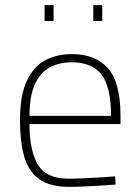

<svg xmlns="http://www.w3.org/2000/svg" viewBox="-20 -720 542 749"><path d="M246 9Q172 8 131 -22.5Q90 -53 74 -111Q58 -169 58 -250Q58 -349 85 -405.5Q112 -462 157.5 -485.5Q203 -509 260 -509Q352 -509 401 -454Q450 -399 450 -269V-236H95Q95 -133 127.5 -78Q160 -23 247 -23Q273 -23 306 -24.5Q339 -26 372 -28Q405 -30 429 -32L431 0Q407 2 374 4Q341 6 307 7.5Q273 9 246 9ZM95 -268H413Q413 -383 375.5 -430Q338 -477 260 -477Q210 -477 173 -456.5Q136 -436 115.5 -390Q95 -344 95 -268ZM344 -638V-700H379V-638ZM154 -638V-700H189V-638Z"/></svg>

Font: Cairo Play ExtraLight
Style: Regular
Weight: 250
Version: Version 3.119